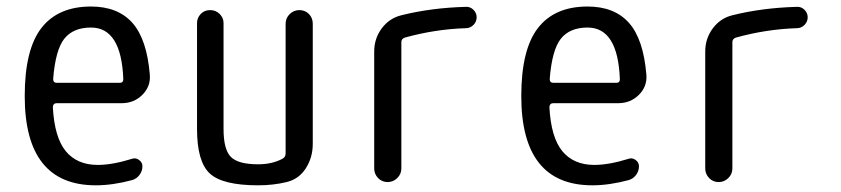

<svg xmlns="http://www.w3.org/2000/svg" viewBox="-20 -550 2540 580"><path d="M254.9 -466.8Q201.2 -466.8 174.3 -433.1Q147.5 -399.4 140.6 -311.5Q140.6 -299.8 151.4 -299.8H341.8Q352.5 -299.8 352.5 -310.5Q346.7 -466.8 254.9 -466.8ZM269.5 9.8Q54.7 9.8 54.7 -259.8Q54.7 -400.4 105 -465.3Q155.3 -530.3 254.9 -530.3Q335.9 -530.3 379.9 -481Q423.8 -431.6 432.6 -324.2Q435.5 -289.1 410.2 -263.7Q384.8 -238.3 347.7 -238.3H151.4Q140.6 -238.3 139.6 -226.6Q144.5 -134.8 178.7 -93.3Q212.9 -51.8 275.4 -51.8Q319.3 -51.8 378.9 -70.3Q389.6 -74.2 399.9 -66.9Q410.2 -59.6 410.2 -47.9Q410.2 -33.2 401.4 -21.5Q392.6 -9.8 378.9 -5.9Q320.3 9.8 269.5 9.8Z M759.8 9.8Q652.3 9.8 613.8 -25.9Q575.2 -61.5 575.2 -160.2V-480.5Q575.2 -496.1 586.4 -507.8Q597.7 -519.5 614.7 -519.5Q631.8 -519.5 643.6 -507.8Q655.3 -496.1 655.3 -480.5V-160.2Q655.3 -98.6 677.2 -76.2Q699.2 -53.7 759.8 -53.7Q801.8 -53.7 833 -70.3Q842.8 -75.2 842.8 -86.9V-478.5Q842.8 -495.1 855 -507.3Q867.2 -519.5 884.3 -519.5Q901.4 -519.5 913.1 -507.8Q924.8 -496.1 924.8 -478.5V-115.2Q924.8 -74.2 903.8 -41.5Q882.8 -8.8 845.7 0Q805.7 9.8 759.8 9.8Z M1110.4 -41V-394.5Q1110.4 -433.6 1133.3 -464.4Q1156.2 -495.1 1192.4 -503.9Q1282.2 -526.4 1386.7 -529.3Q1400.4 -530.3 1410.2 -520.5Q1419.9 -510.7 1419.9 -498Q1419.9 -484.4 1410.2 -474.6Q1400.4 -464.8 1386.7 -464.8Q1294.9 -461.9 1203.1 -436.5Q1192.4 -432.6 1192.4 -422.9V-41Q1192.4 -24.4 1180.2 -12.2Q1168 0 1150.9 0Q1133.8 0 1122.1 -12.2Q1110.4 -24.4 1110.4 -41Z M1754.9 -466.8Q1701.2 -466.8 1674.3 -433.1Q1647.5 -399.4 1640.6 -311.5Q1640.6 -299.8 1651.4 -299.8H1841.8Q1852.5 -299.8 1852.5 -310.5Q1846.7 -466.8 1754.9 -466.8ZM1769.5 9.8Q1554.7 9.8 1554.7 -259.8Q1554.7 -400.4 1605 -465.3Q1655.3 -530.3 1754.9 -530.3Q1835.9 -530.3 1879.9 -481Q1923.8 -431.6 1932.6 -324.2Q1935.5 -289.1 1910.2 -263.7Q1884.8 -238.3 1847.7 -238.3H1651.4Q1640.6 -238.3 1639.6 -226.6Q1644.5 -134.8 1678.7 -93.3Q1712.9 -51.8 1775.4 -51.8Q1819.3 -51.8 1878.9 -70.3Q1889.6 -74.2 1899.9 -66.9Q1910.2 -59.6 1910.2 -47.9Q1910.2 -33.2 1901.4 -21.5Q1892.6 -9.8 1878.9 -5.9Q1820.3 9.8 1769.5 9.8Z M2110.4 -41V-394.5Q2110.4 -433.6 2133.3 -464.4Q2156.2 -495.1 2192.4 -503.9Q2282.2 -526.4 2386.7 -529.3Q2400.4 -530.3 2410.2 -520.5Q2419.9 -510.7 2419.9 -498Q2419.9 -484.4 2410.2 -474.6Q2400.4 -464.8 2386.7 -464.8Q2294.9 -461.9 2203.1 -436.5Q2192.4 -432.6 2192.4 -422.9V-41Q2192.4 -24.4 2180.2 -12.2Q2168 0 2150.9 0Q2133.8 0 2122.1 -12.2Q2110.4 -24.4 2110.4 -41Z"/></svg>

Font: Rounded-X Mgen+ 1mn regular
Style: Regular
Weight: 400
Designer: [Source Han Sans]
Ryoko NISHIZUKA  (kana & ideographs); Paul D. Hunt (Latin, Greek & Cyrillic); Wenlong ZHANG  (bopomofo
Version: Version 1.059.20150602